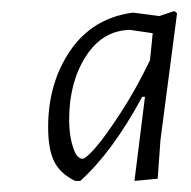

<svg xmlns="http://www.w3.org/2000/svg" viewBox="-20 -667 345 347"><path d="M237 -492Q183 -392 125 -340H116Q89 -353 78 -375Q67 -397 67 -437Q67 -517 107 -575.5Q147 -634 219 -644H222L268 -638L295 -647L300 -643L270 -414L265 -344L223 -340L242 -492ZM105 -451Q105 -427 109.5 -409.5Q114 -392 119 -386Q124 -380 129 -380Q135 -380 152.5 -400Q170 -420 198 -463Q226 -506 251 -558L253 -577L256 -607L215 -613Q165 -612 135 -565Q105 -518 105 -451Z"/></svg>

Font: Alegreya Sans Light
Style: Italic
Weight: 300
Italic angle: -7°
Designer: Juan Pablo del Peral
Foundry: Huerta Tipografica
Version: Version 2.007